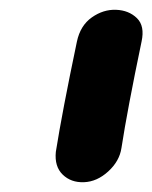

<svg xmlns="http://www.w3.org/2000/svg" viewBox="-20 -742 311 392"><path d="M201 -392Q224 -413 228 -440Q240 -518 269 -657Q276 -689 259.5 -705Q243 -721 217 -722Q191 -723 167.5 -706.5Q144 -690 137 -657Q107 -514 94 -432Q91 -402 108 -385.5Q125 -369 151.5 -370Q178 -371 201 -392Z"/></svg>

Font: Balsamiq Sans
Style: Bold Italic
Weight: 700
Italic angle: -12°
Designer: Michael Angeles
Foundry: Balsamiq SRL
Version: Version 1.020; ttfautohint (v1.8.4.7-5d5b);gftools[0.9.26]